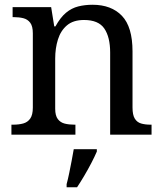

<svg xmlns="http://www.w3.org/2000/svg" viewBox="-20 -566 685 807"><path d="M28 0V-42H36Q59 -42 77.5 -47Q96 -52 107 -67.5Q118 -83 118 -114V-426Q118 -456 107 -470.5Q96 -485 78 -489.5Q60 -494 38 -494H33V-536H195L208 -455H213Q234 -493 257.5 -512.5Q281 -532 309 -539Q337 -546 369 -546Q448 -546 492.5 -499.5Q537 -453 537 -350V-114Q537 -83 546.5 -67.5Q556 -52 573 -47Q590 -42 612 -42H617V0H443V-345Q443 -410 418.5 -446Q394 -482 333 -482Q288 -482 261.5 -459.5Q235 -437 223.5 -400Q212 -363 212 -320V-109Q212 -80 223 -65.5Q234 -51 252 -46.5Q270 -42 292 -42H297V0ZM260 208Q266 186 271 161Q276 136 281 110.5Q286 85 290 61H387V71Q378 92 364 119Q350 146 334 173Q318 200 304 221H260Z"/></svg>

Font: Noto Serif Tamil
Style: Italic
Weight: 400
Italic angle: -12°
Designer: Indian Type Foundry, Tom Grace, and the Monotype Design Team
Foundry: Monotype Imaging Inc.
Version: Version 2.003